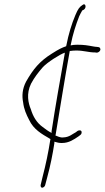

<svg xmlns="http://www.w3.org/2000/svg" viewBox="-20 -680 489 897"><path d="M102 -299C84 -265 82 -232 88 -202C92 -169 103 -145 116 -120C137 -75 175 -54 213 -32C214 -32 212 -31 213 -31H216L215 -27C206 31 194 89 179 146L170 184C169 190 171 197 177 197C182 197 190 191 191 185L201 147C215 96 226 41 234 -11V-18C244 -15 259 -11 270 -12C302 -12 325 -28 347 -43C354 -48 360 -52 361 -58C363 -66 359 -71 353 -71C344 -71 340 -67 334 -62C318 -54 304 -39 276 -38C260 -36 249 -44 239 -47L240 -51C261 -177 282 -310 305 -437L306 -442H309C316 -443 326 -444 336 -444C372 -444 393 -435 424 -435L432 -434C439 -434 447 -440 449 -447C450 -453 446 -460 440 -460L432 -461C428 -461 422 -462 416 -463C389 -468 373 -471 341 -471C330 -471 319 -470 310 -468L311 -473C320 -520 335 -566 350 -604C352 -609 360 -624 363 -629L364 -631L372 -635C386 -645 379 -668 366 -657C365 -656 368 -658 366 -657C352 -648 345 -640 332 -609C315 -569 300 -520 290 -468L289 -464C269 -457 256 -451 223 -430C165 -394 135 -357 102 -299ZM125 -289C141 -319 159 -342 180 -366C200 -388 259 -426 283 -434L282 -427C261 -308 239 -186 221 -67V-59C205 -67 192 -77 179 -87C152 -106 134 -136 124 -170C112 -198 102 -242 125 -289Z"/></svg>

Font: Stray Cat
Style: LtCnObl
Weight: 300
Version: Version 1.0